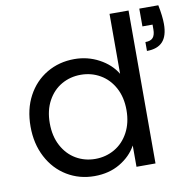

<svg xmlns="http://www.w3.org/2000/svg" viewBox="-82 -823 919 915"><g transform="rotate(-10 377.0 -365.5)"><path d="M43 -276Q43 -360 77 -423.5Q111 -487 170.5 -522Q230 -557 304 -557Q368 -557 423 -527.5Q478 -498 507 -450V-740H599V0H507V-103Q480 -54 427 -22.5Q374 9 303 9Q230 9 170.5 -27Q111 -63 77 -128Q43 -193 43 -276ZM743 -740Q754 -685 754 -648Q754 -590 728.5 -562.5Q703 -535 652 -535V-578Q678 -578 689 -591Q700 -604 700 -631V-654H651V-740ZM507 -275Q507 -337 482 -383Q457 -429 414.5 -453.5Q372 -478 321 -478Q270 -478 228 -454Q186 -430 161 -384Q136 -338 136 -276Q136 -213 161 -166.5Q186 -120 228 -95.5Q270 -71 321 -71Q372 -71 414.5 -95.5Q457 -120 482 -166.5Q507 -213 507 -275Z"/></g></svg>

Font: DVN-Poppins
Style: Regular
Weight: 400
Designer: Ninad Kale (Devanagari), Jonny Pinhorn (Latin)
Foundry: Indian Type Foundry
Version: 4.004